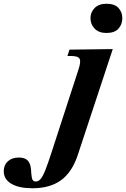

<svg xmlns="http://www.w3.org/2000/svg" viewBox="-299 -711 673 1025"><path d="M-126 294Q-198 294 -238.5 270Q-279 246 -279 203Q-279 170 -257 150Q-235 130 -198 130Q-166 130 -150.5 146.5Q-135 163 -133 199L-132 215Q-130 240 -125 249Q-120 258 -108 258Q-94 258 -82.5 245Q-71 232 -57.5 198.5Q-44 165 -24 103L120 -340Q134 -382 126 -397Q118 -412 82 -412H61L72 -446L303 -449L116 117Q86 208 27 251Q-32 294 -126 294ZM269 -535Q229 -535 206.5 -558Q184 -581 184 -614Q184 -646 206.5 -668.5Q229 -691 269 -691Q313 -691 333.5 -668.5Q354 -646 354 -614Q354 -581 333.5 -558Q313 -535 269 -535Z"/></svg>

Font: Baskervville
Style: Bold Italic
Weight: 700
Italic angle: -18°
Version: Version 1.100